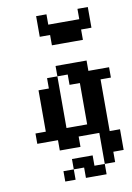

<svg xmlns="http://www.w3.org/2000/svg" viewBox="-86 -674 601 871"><g transform="rotate(-10 214.5 -238.0)"><path d="M47.6 -95.2H95.2V-47.6H47.6ZM95.2 -95.2H142.9V-47.6H95.2ZM142.9 -95.2H190.5V-47.6H142.9ZM190.5 -95.2H238.1V-47.6H190.5ZM238.1 -95.2H285.7V-47.6H238.1ZM285.7 -95.2H333.3V-47.6H285.7ZM142.9 -47.6H190.5V0H142.9ZM190.5 -47.6H238.1V0H190.5ZM95.2 -142.9H142.9V-95.2H95.2ZM142.9 -142.9H190.5V-95.2H142.9ZM142.9 -190.5H190.5V-142.9H142.9ZM142.9 -238.1H190.5V-190.5H142.9ZM142.9 -285.7H190.5V-238.1H142.9ZM95.2 -285.7H142.9V-238.1H95.2ZM95.2 -238.1H142.9V-190.5H95.2ZM95.2 -190.5H142.9V-142.9H95.2ZM142.9 -333.3H190.5V-285.7H142.9ZM190.5 -381H238.1V-333.3H190.5ZM238.1 -381H285.7V-333.3H238.1ZM285.7 -381H333.3V-333.3H285.7ZM238.1 -333.3H285.7V-285.7H238.1ZM285.7 -333.3H333.3V-285.7H285.7ZM333.3 -333.3H381V-285.7H333.3ZM381 -333.3H428.6V-285.7H381ZM333.3 -285.7H381V-238.1H333.3ZM333.3 -238.1H381V-190.5H333.3ZM333.3 -190.5H381V-142.9H333.3ZM285.7 -238.1H333.3V-190.5H285.7ZM285.7 -285.7H333.3V-238.1H285.7ZM285.7 -190.5H333.3V-142.9H285.7ZM285.7 -142.9H333.3V-95.2H285.7ZM333.3 -142.9H381V-95.2H333.3ZM333.3 -95.2H381V-47.6H333.3ZM333.3 -47.6H381V0H333.3ZM333.3 0H381V47.6H333.3ZM333.3 47.6H381V95.2H333.3ZM381 -47.6H428.6V0H381ZM381 0H428.6V47.6H381ZM190.5 47.6H238.1V95.2H190.5ZM238.1 47.6H285.7V95.2H238.1ZM238.1 95.2H285.7V142.9H238.1ZM142.9 95.2H190.5V142.9H142.9ZM285.7 95.2H333.3V142.9H285.7ZM238.1 -523.8H285.7V-476.2H238.1ZM190.5 -571.4H238.1V-523.8H190.5ZM285.7 -523.8H333.3V-476.2H285.7ZM190.5 -523.8H238.1V-476.2H190.5ZM142.9 -571.4H190.5V-523.8H142.9ZM333.3 -571.4H381V-523.8H333.3ZM238.1 -571.4H285.7V-523.8H238.1ZM285.7 -571.4H333.3V-523.8H285.7ZM142.9 -619H190.5V-571.4H142.9ZM333.3 -619H381V-571.4H333.3Z"/></g></svg>

Font: Jacquard 12
Style: Regular
Weight: 400
Designer: Sarah Cadigan-Fried
Version: Version 1.000; ttfautohint (v1.8.4.7-5d5b)